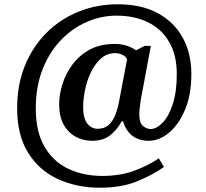

<svg xmlns="http://www.w3.org/2000/svg" viewBox="-20 -734 961 896"><path d="M447 142Q339 142 251 102Q163 62 111.5 -20.5Q60 -103 60 -229Q60 -338 96 -427Q132 -516 196.5 -580.5Q261 -645 346.5 -679.5Q432 -714 530 -714Q639 -714 715.5 -673Q792 -632 832.5 -558.5Q873 -485 873 -388Q873 -292 843.5 -222Q814 -152 768.5 -114.5Q723 -77 675 -77Q630 -77 599.5 -99Q569 -121 554 -168H548Q527 -129 494.5 -103Q462 -77 410 -77Q368 -77 333 -96Q298 -115 277 -152.5Q256 -190 256 -248Q256 -291 271 -340Q286 -389 317.5 -432Q349 -475 398 -502Q447 -529 516 -529Q548 -529 574.5 -519.5Q601 -510 615 -499L655 -520H684L637 -268Q636 -261 633 -238.5Q630 -216 630 -201Q630 -161 647 -146.5Q664 -132 683 -132Q710 -132 738.5 -161Q767 -190 786 -247.5Q805 -305 805 -388Q805 -478 769 -539Q733 -600 669.5 -630.5Q606 -661 524 -661Q452 -661 384.5 -631.5Q317 -602 263.5 -546Q210 -490 178.5 -410Q147 -330 147 -229Q147 -118 188.5 -48Q230 22 300.5 54.5Q371 87 457 87Q542 87 608.5 62Q675 37 721 5L745 45Q692 83 619 112.5Q546 142 447 142ZM436 -133Q467 -133 486.5 -150.5Q506 -168 517 -195Q528 -222 534 -252L573 -457Q567 -471 551 -478.5Q535 -486 518 -486Q478 -486 449.5 -459.5Q421 -433 402.5 -393Q384 -353 376 -310.5Q368 -268 368 -235Q368 -183 387 -158Q406 -133 436 -133Z"/></svg>

Font: Noto Serif Malayalam SemiBold
Style: Regular
Weight: 600
Designer: Indian type Foundry, Jelle Bosma, Monotype Design Team
Foundry: Monotype Imaging Inc.
Version: Version 2.104; ttfautohint (v1.8.4.7-5d5b)